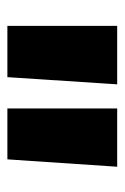

<svg xmlns="http://www.w3.org/2000/svg" viewBox="66 -798 322 494"><g transform="rotate(90 227.0 -551.0)"><path d="M259 -691.5H409L390 -409H259ZM46.5 -691.5H197L178.5 -409H46.5Z"/></g></svg>

Font: Overused Grotesk ExtraBold
Style: Regular
Weight: 800
Version: Version 0.004